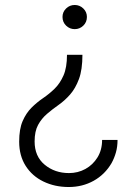

<svg xmlns="http://www.w3.org/2000/svg" viewBox="-20 -532 535 771"><path d="M256 219Q200 219 154.5 197Q109 175 83 134Q57 93 57 37Q57 -14 71 -46Q85 -78 106.5 -99.5Q128 -121 153 -138Q178 -155 199.5 -176Q221 -197 235 -229Q249 -261 249 -312H311Q311 -252 297 -214.5Q283 -177 261.5 -152.5Q240 -128 215 -110.5Q190 -93 168.5 -74.5Q147 -56 133 -30.5Q119 -5 119 36Q119 96 159.5 129.5Q200 163 257 163Q293 163 323 146.5Q353 130 371.5 100Q390 70 390 30H452Q452 57 445.5 80Q439 103 428 123Q401 169 356 194Q311 219 256 219ZM280 -415Q260 -415 245.5 -429Q231 -443 231 -464Q231 -484 245.5 -498Q260 -512 280 -512Q300 -512 314.5 -498Q329 -484 329 -464Q329 -443 314.5 -429Q300 -415 280 -415Z"/></svg>

Font: Inclusive Sans Light
Style: Regular
Weight: 300
Designer: Olivia King
Foundry: Olivia King
Version: Version 2.004